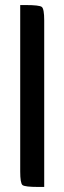

<svg xmlns="http://www.w3.org/2000/svg" viewBox="-20 -740 255 760"><path d="M60 -61V-720H81Q136 -720 145.5 -712.5Q155 -705 155 -659V0H132Q78 0 69 -7.5Q60 -15 60 -61Z"/></svg>

Font: Economica
Style: Bold
Weight: 700
Designer: Vicente Lamonaca
Foundry: Vicente Lamonaca
Version: Version 1.100